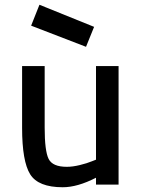

<svg xmlns="http://www.w3.org/2000/svg" viewBox="-20 -777 599 808"><path d="M146 -757 376 -664 342 -580 111 -669ZM384 -499H479V0H384V-29Q306 11 244 11Q141 11 107 -43.5Q73 -98 73 -239V-499H168V-240Q168 -142 184.5 -108.5Q201 -75 261 -75Q286 -75 316.5 -82.5Q347 -90 366 -98L384 -105Z"/></svg>

Font: TypoPRO Titillium Text
Style: 600 wt
Weight: 600
Designer: Accademia di Belle Arti di Urbino and others
Foundry: Accademia di Belle Arti di Urbino and others.
Version: Version 25.000